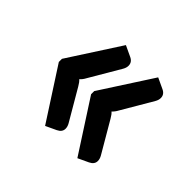

<svg xmlns="http://www.w3.org/2000/svg" viewBox="-103 -615 692 692"><g transform="rotate(45 243.0 -269.0)"><path d="M61.5 -261V-277L189.5 -475L230 -456Q249 -447.5 249 -429Q249 -418.5 242.5 -407.5L173.5 -290Q167 -277.5 157.5 -269Q165 -263 173.5 -248L242.5 -130Q249 -119 249 -108Q249 -91 230 -82L189.5 -63ZM226 -261V-277L354 -475L394.5 -456Q413.5 -447.5 413.5 -429Q413.5 -418.5 407 -407.5L338 -290Q331.5 -277.5 322 -269Q329.5 -263 338 -248L407 -130Q413.5 -119 413.5 -108Q413.5 -91 394.5 -82L354 -63Z"/></g></svg>

Font: Lato TR
Style: Bold
Weight: 700
Designer: Lukasz Dziedzic
Foundry: tyPoland Lukasz Dziedzic
Version: Version 1.104 2013